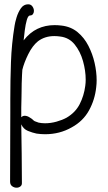

<svg xmlns="http://www.w3.org/2000/svg" viewBox="-20 -595 504 894"><path d="M57 279Q46 279 36.5 272Q27 265 27 251Q27 171 27.5 90Q28 9 28 -71V-133Q28 -219 31 -305Q34 -391 48 -476Q50 -490 57 -513.5Q64 -537 77 -556Q90 -575 111 -575Q124 -575 131 -565Q138 -555 138 -544Q138 -536 133.5 -529.5Q129 -523 120 -523Q111 -523 105 -502.5Q99 -482 95.5 -454.5Q92 -427 90 -407Q119 -444 155 -461Q191 -478 234 -478Q242 -478 250 -477.5Q258 -477 266 -476Q310 -471 341 -445.5Q372 -420 391.5 -382Q411 -344 420.5 -302Q430 -260 430 -221Q430 -213 429.5 -205Q429 -197 428 -189Q422 -131 394.5 -81Q367 -31 314 -2Q258 30 190 30Q170 30 150 27Q131 23 110 14.5Q89 6 79 -16Q80 52 81 121Q82 190 82 258Q82 268 74.5 273.5Q67 279 57 279ZM190 -21Q216 -21 243 -28.5Q270 -36 290 -47Q331 -71 351 -110Q371 -149 377 -195Q378 -202 378.5 -209.5Q379 -217 379 -224Q379 -266 366.5 -310.5Q354 -355 328 -387.5Q302 -420 260 -425Q253 -426 246.5 -426.5Q240 -427 233 -427Q189 -427 157 -403Q131 -382 111.5 -342.5Q92 -303 84 -270Q83 -263 82.5 -245Q82 -227 81 -206Q81 -186 80.5 -167Q80 -148 80 -138Q79 -116 79 -94Q79 -72 79 -49Q86 -56 95 -56Q107 -56 120 -47Q130 -41 133.5 -37Q137 -33 142 -30.5Q147 -28 160 -24Q174 -21 190 -21Z"/></svg>

Font: Twinkle Star
Style: Regular
Weight: 400
Designer: Robert E. Leuschke
Foundry: Robert E. Leuschke
Version: Version 2.010; ttfautohint (v1.8.3)